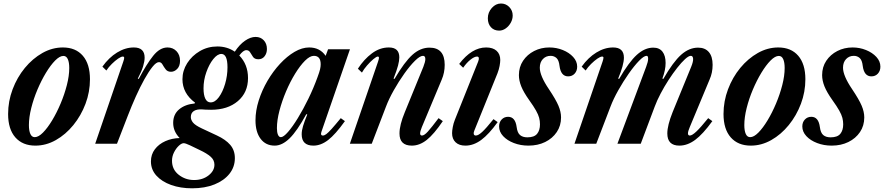

<svg xmlns="http://www.w3.org/2000/svg" viewBox="-20 -798 4908 1066"><path d="M176.5 10.5Q105.5 10.5 65.2 -35.2Q25 -81 25 -165Q25 -236 50 -302.2Q75 -368.5 118 -420.8Q161 -473 215.5 -503.8Q270 -534.5 329 -534.5Q400 -534.5 439.8 -488.5Q479.5 -442.5 479.5 -358Q479.5 -287.5 454.8 -221.8Q430 -156 387.2 -103.5Q344.5 -51 290 -20.2Q235.5 10.5 176.5 10.5ZM173 -36.5Q193.5 -36.5 218.8 -62Q244 -87.5 269.5 -129.8Q295 -172 316.5 -223Q338 -274 351.2 -325.5Q364.5 -377 364.5 -420.5Q364.5 -451.5 356.5 -469.5Q348.5 -487.5 332 -487.5Q311.5 -487.5 286.2 -462Q261 -436.5 235.2 -394Q209.5 -351.5 188 -300.8Q166.5 -250 153.5 -198.2Q140.5 -146.5 140.5 -103.5Q140.5 -72.5 148.5 -54.5Q156.5 -36.5 173 -36.5Z M508.5 0 664.5 -456Q669.5 -470.5 669.5 -476.5Q669.5 -484 662 -484Q652.5 -484 635.8 -472.5Q619 -461 601 -443.2Q583 -425.5 570.5 -406.5L548.5 -428Q584.5 -478.5 630.2 -506.5Q676 -534.5 723 -534.5Q783 -534.5 783 -478Q783 -458 774.5 -429.5Q766 -401 745 -361.5L750.5 -360Q793.5 -442 830.5 -488.2Q867.5 -534.5 910 -534.5Q940 -534.5 959.8 -514Q979.5 -493.5 979.5 -460.5Q979.5 -431.5 964 -415.5Q948.5 -399.5 929.5 -399.5Q910 -399.5 899.8 -413Q889.5 -426.5 882.2 -439.8Q875 -453 862.5 -453Q847.5 -453 826.8 -427.2Q806 -401.5 782 -358.5Q758 -315.5 734.2 -262.5Q710.5 -209.5 689.5 -155L629.5 0Z M1046.5 247.5Q982 247.5 930.2 229Q878.5 210.5 848.2 177Q818 143.5 818 98.5Q818 59.5 839.8 30.8Q861.5 2 897.8 -14.2Q934 -30.5 977.5 -31.5Q941.5 -68.5 941.5 -115.5Q941.5 -163 974.5 -190.8Q1007.5 -218.5 1060.5 -223.5L1063 -228Q993 -280 993 -358Q993 -405.5 1019.2 -447Q1045.5 -488.5 1089.5 -514.2Q1133.5 -540 1187 -540Q1241.5 -540 1283.5 -511Q1310 -551 1340.5 -572Q1371 -593 1399 -593Q1427 -593 1444.5 -574.2Q1462 -555.5 1462 -526Q1462 -502.5 1449.2 -485.8Q1436.5 -469 1414.5 -469Q1394 -469 1385 -481.8Q1376 -494.5 1369 -507Q1362 -519.5 1347.5 -519.5Q1330.5 -519.5 1308.5 -490Q1357 -440 1357 -364.5Q1357 -284.5 1300.5 -236.5Q1244 -188.5 1152 -188.5Q1132.5 -188.5 1121.5 -189.2Q1110.5 -190 1102.5 -190.5Q1073.5 -192.5 1056.5 -181.8Q1039.5 -171 1039.5 -148Q1039.5 -132.5 1051.5 -117.5Q1063.5 -102.5 1100.5 -85L1184 -46Q1232.5 -23.5 1258.2 6.2Q1284 36 1284 80Q1284 129 1254 166.8Q1224 204.5 1170.8 226Q1117.5 247.5 1046.5 247.5ZM1149.5 -229.5Q1174 -229.5 1195.2 -258.5Q1216.5 -287.5 1229.8 -332.5Q1243 -377.5 1243 -424.5Q1243 -498.5 1209 -498.5Q1187 -498.5 1164 -469.8Q1141 -441 1125.5 -397Q1110 -353 1110 -307.5Q1110 -270.5 1120 -250Q1130 -229.5 1149.5 -229.5ZM1057.5 201.5Q1105 201.5 1137.8 176Q1170.5 150.5 1170.5 116.5Q1170.5 90.5 1149.5 72Q1128.5 53.5 1089 35L1034 8.5Q1009.5 -3 1000 -3Q988 -3 972.8 11.2Q957.5 25.5 946.2 47.8Q935 70 935 94.5Q935 143 972 172.2Q1009 201.5 1057.5 201.5Z M1505 10.5Q1455.5 10.5 1427 -27.2Q1398.5 -65 1398.5 -130Q1398.5 -183.5 1416.5 -240.2Q1434.5 -297 1465.2 -349.5Q1496 -402 1534.8 -443.8Q1573.5 -485.5 1615.2 -510Q1657 -534.5 1696.5 -534.5Q1756 -534.5 1788 -488L1801.5 -524.5H1923L1765 -67.5Q1757 -45.5 1773 -45.5Q1781 -45.5 1791.8 -53.5Q1802.5 -61.5 1821.2 -82.2Q1840 -103 1872 -142L1895 -125.5Q1842 -51.5 1801.8 -20.5Q1761.5 10.5 1720 10.5Q1655 10.5 1655 -52.5Q1655 -73 1662.5 -98Q1670 -123 1686 -162.5L1680.5 -164Q1629.5 -70.5 1588 -30Q1546.5 10.5 1505 10.5ZM1539.5 -36.5Q1554 -36.5 1579.2 -65.5Q1604.5 -94.5 1634 -142.8Q1663.5 -191 1692.2 -250Q1721 -309 1742.5 -368.5Q1753.5 -398 1757 -413.2Q1760.5 -428.5 1760.5 -441Q1760.5 -488 1722.5 -488Q1700.5 -488 1673.2 -460.8Q1646 -433.5 1618.5 -388.8Q1591 -344 1568.2 -290.5Q1545.5 -237 1531.5 -183.5Q1517.5 -130 1517.5 -86.5Q1517.5 -63.5 1523.2 -50Q1529 -36.5 1539.5 -36.5Z M2266.5 10.5Q2198 10.5 2198 -57Q2198 -104 2227.5 -175L2330.5 -427Q2341.5 -455 2341.5 -470Q2341.5 -488 2328.5 -488Q2311.5 -488 2283.8 -460.5Q2256 -433 2225 -389.5Q2194 -346 2166.5 -297.2Q2139 -248.5 2123 -206L2044 0H1922.5L2079 -456Q2081.5 -464.5 2082.8 -469Q2084 -473.5 2084 -476.5Q2084 -484 2077.5 -484Q2070 -484 2052.8 -469.5Q2035.5 -455 2017.8 -434.5Q2000 -414 1989.5 -395L1967 -416.5Q2001 -469 2045 -501.8Q2089 -534.5 2139 -534.5Q2197 -534.5 2197 -479.5Q2197 -461 2190 -434.2Q2183 -407.5 2165 -361.5L2170.5 -360Q2225.5 -454 2269.8 -493.8Q2314 -533.5 2364.5 -533.5Q2449 -533.5 2449 -438Q2449 -394.5 2432.5 -356L2322 -92Q2312.5 -68.5 2312.5 -57.5Q2312.5 -45.5 2323 -45.5Q2335.5 -45.5 2355.5 -67.5Q2375.5 -89.5 2415 -142L2438.5 -125.5Q2389.5 -53 2349.5 -21.2Q2309.5 10.5 2266.5 10.5Z M2751.5 -628Q2723 -628 2705.8 -646.8Q2688.5 -665.5 2688.5 -696.5Q2688.5 -729 2710.5 -753.8Q2732.5 -778.5 2761.5 -778.5Q2788.5 -778.5 2807.5 -759Q2826.5 -739.5 2826.5 -712Q2826.5 -691 2815.8 -671.8Q2805 -652.5 2787.8 -640.2Q2770.5 -628 2751.5 -628ZM2564 10.5Q2529 10.5 2509.5 -8Q2490 -26.5 2490 -58.5Q2490 -72 2493.8 -92.5Q2497.5 -113 2505.5 -133L2634.5 -455.5Q2637.5 -462.5 2638 -466.8Q2638.5 -471 2638.5 -474Q2638.5 -484 2628.5 -484Q2614 -484 2592.2 -466.8Q2570.5 -449.5 2551.5 -422L2529.5 -443Q2599.5 -534.5 2679 -534.5Q2716.5 -534.5 2737 -516Q2757.5 -497.5 2757.5 -465Q2757.5 -452 2753.8 -431.8Q2750 -411.5 2742 -391L2613.5 -73Q2611 -66.5 2610.5 -63.5Q2610 -60.5 2610 -58Q2610 -45.5 2622 -45.5Q2635.5 -45.5 2657.2 -65.5Q2679 -85.5 2720 -136.5L2743 -120Q2694.5 -52.5 2651.8 -21Q2609 10.5 2564 10.5Z M2914 10.5Q2870.5 10.5 2833.2 -3.8Q2796 -18 2773.5 -42.2Q2751 -66.5 2751 -96Q2751 -119.5 2765.2 -134.5Q2779.5 -149.5 2801 -149.5Q2841 -149.5 2848.5 -92.5Q2852.5 -60.5 2867.5 -48Q2882.5 -35.5 2908 -35.5Q2946 -35.5 2962 -55Q2978 -74.5 2978 -107.5Q2978 -126 2973.5 -143.5Q2969 -161 2956 -184.2Q2943 -207.5 2917.5 -243Q2887 -286 2874 -318.5Q2861 -351 2861 -381Q2861 -426 2884 -460.5Q2907 -495 2945.5 -514.8Q2984 -534.5 3030 -534.5Q3069.5 -534.5 3104.8 -520.2Q3140 -506 3162.2 -481.8Q3184.5 -457.5 3184.5 -428Q3184.5 -404.5 3170.5 -389.2Q3156.5 -374 3134.5 -374Q3094 -374 3086.5 -432Q3083 -464 3069.5 -476Q3056 -488 3037 -488Q3011 -488 2994 -470Q2977 -452 2977 -422Q2977 -377.5 3027.5 -303Q3066 -245.5 3080.5 -211.2Q3095 -177 3095 -146Q3095 -100 3071.2 -64.8Q3047.5 -29.5 3006.8 -9.5Q2966 10.5 2914 10.5Z M3752 10.5Q3685 10.5 3685 -57Q3685 -102 3714.5 -175.5L3817.5 -427Q3829.5 -456.5 3828.2 -472.2Q3827 -488 3815.5 -488Q3803.5 -488 3783.5 -469.8Q3763.5 -451.5 3739.8 -421.2Q3716 -391 3692 -354Q3668 -317 3647.8 -278.5Q3627.5 -240 3615 -206L3537.5 0H3408L3567.5 -427Q3573 -442 3575.8 -452.8Q3578.5 -463.5 3578.5 -472.5Q3578.5 -488 3570 -488Q3555 -488 3528.2 -460.5Q3501.5 -433 3471 -389.5Q3440.5 -346 3413 -297.2Q3385.5 -248.5 3369.5 -206L3290.5 0H3169.5L3325.5 -456Q3331 -472.5 3330.5 -478.2Q3330 -484 3323 -484Q3313.5 -484 3296.8 -472.5Q3280 -461 3262 -443.2Q3244 -425.5 3231.5 -406.5L3209.5 -428Q3245.5 -478.5 3291.2 -506.5Q3337 -534.5 3384 -534.5Q3444 -534.5 3444 -478Q3444 -438 3412 -361.5L3417.5 -360Q3472 -454 3516 -493.8Q3560 -533.5 3607 -533.5Q3641 -533.5 3658.2 -511Q3675.5 -488.5 3675.5 -448.5Q3675.5 -409 3657.5 -361.5L3663 -360Q3717 -454 3761.5 -493.8Q3806 -533.5 3856 -533.5Q3894.5 -533.5 3915.5 -509Q3936.5 -484.5 3936.5 -438Q3936.5 -393.5 3919.5 -356L3809.5 -92Q3789.5 -45.5 3810 -45.5Q3822.5 -45.5 3846 -67.5Q3869.5 -89.5 3912 -142L3935 -125.5Q3882.5 -53 3839.5 -21.2Q3796.5 10.5 3752 10.5Z M4148.5 10.5Q4077.5 10.5 4037.2 -35.2Q3997 -81 3997 -165Q3997 -236 4022 -302.2Q4047 -368.5 4090 -420.8Q4133 -473 4187.5 -503.8Q4242 -534.5 4301 -534.5Q4372 -534.5 4411.8 -488.5Q4451.5 -442.5 4451.5 -358Q4451.5 -287.5 4426.8 -221.8Q4402 -156 4359.2 -103.5Q4316.5 -51 4262 -20.2Q4207.5 10.5 4148.5 10.5ZM4145 -36.5Q4165.5 -36.5 4190.8 -62Q4216 -87.5 4241.5 -129.8Q4267 -172 4288.5 -223Q4310 -274 4323.2 -325.5Q4336.5 -377 4336.5 -420.5Q4336.5 -451.5 4328.5 -469.5Q4320.5 -487.5 4304 -487.5Q4283.5 -487.5 4258.2 -462Q4233 -436.5 4207.2 -394Q4181.5 -351.5 4160 -300.8Q4138.5 -250 4125.5 -198.2Q4112.5 -146.5 4112.5 -103.5Q4112.5 -72.5 4120.5 -54.5Q4128.5 -36.5 4145 -36.5Z M4597.5 10.5Q4554 10.5 4516.8 -3.8Q4479.5 -18 4457 -42.2Q4434.5 -66.5 4434.5 -96Q4434.5 -119.5 4448.8 -134.5Q4463 -149.5 4484.5 -149.5Q4524.5 -149.5 4532 -92.5Q4536 -60.5 4551 -48Q4566 -35.5 4591.5 -35.5Q4629.5 -35.5 4645.5 -55Q4661.5 -74.5 4661.5 -107.5Q4661.5 -126 4657 -143.5Q4652.5 -161 4639.5 -184.2Q4626.5 -207.5 4601 -243Q4570.5 -286 4557.5 -318.5Q4544.5 -351 4544.5 -381Q4544.5 -426 4567.5 -460.5Q4590.5 -495 4629 -514.8Q4667.5 -534.5 4713.5 -534.5Q4753 -534.5 4788.2 -520.2Q4823.5 -506 4845.8 -481.8Q4868 -457.5 4868 -428Q4868 -404.5 4854 -389.2Q4840 -374 4818 -374Q4777.5 -374 4770 -432Q4766.5 -464 4753 -476Q4739.5 -488 4720.5 -488Q4694.5 -488 4677.5 -470Q4660.5 -452 4660.5 -422Q4660.5 -377.5 4711 -303Q4749.5 -245.5 4764 -211.2Q4778.5 -177 4778.5 -146Q4778.5 -100 4754.8 -64.8Q4731 -29.5 4690.2 -9.5Q4649.5 10.5 4597.5 10.5Z"/></svg>

Font: Libre Caslon Condensed Bold
Style: Italic
Weight: 700
Italic angle: -22.583°
Designer: Pablo Impallari, Rodrigo Fuenzalida, Katja Schimmel, Ertekin Erdin
Foundry: Pablo Impallari, Rodrigo Fuenzalida
Version: Version 2.000; ttfautohint (v1.8.4.7-5d5b);gftools[0.9.33]